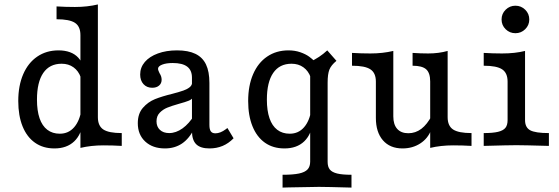

<svg xmlns="http://www.w3.org/2000/svg" viewBox="-20 -652 2496 858"><path d="M232.7 -566V-623.3Q274 -620.8 314.9 -620.8Q369.7 -620.8 417.4 -632.1V-128.2Q417.4 -89.6 441.7 -73.4Q466.1 -57.3 524.1 -57.3V0Q484.3 -2.4 441.9 -2.4Q387.1 -2.4 339.4 8.9V-495Q339.4 -533.7 315.1 -549.9Q290.7 -566 232.7 -566ZM61.6 -200.5Q61.6 -269.2 83.7 -320.3Q105.8 -371.4 146.5 -399.1Q187.2 -426.9 241.5 -426.9Q270.2 -426.9 292.6 -418.7Q315 -410.5 329.9 -394.1Q344.9 -377.7 351.5 -354.3L341.1 -306Q330.8 -335.1 308.6 -351.1Q286.4 -367.2 255.4 -367.2Q201.7 -367.2 173.4 -326.1Q145.2 -284.9 145.2 -206.7Q145.2 -157.6 156.8 -123.6Q168.5 -89.5 191.5 -72Q214.5 -54.5 247.3 -54.5Q286 -54.5 311.2 -83.2Q336.3 -111.8 344.3 -164L352.1 -112.2Q345 -52.1 311.8 -20.4Q278.6 11.3 223.2 11.3Q172.6 11.3 136.4 -14.2Q100.2 -39.6 80.9 -87.3Q61.6 -135 61.6 -200.5Z M837.8 -66.5V-305Q837.8 -338.1 816.6 -354.2Q795.3 -370.4 752 -370.4Q722.9 -370.4 704.6 -363.2Q686.2 -355.9 686.2 -344.6Q686.2 -341.2 688.2 -335.8Q690.3 -330.4 692.7 -325.4Q697.4 -318.1 699.9 -310.8Q702.3 -303.6 702.3 -295.6Q702.3 -279.4 690.8 -269.6Q679.4 -259.8 660.2 -259.8Q636.1 -259.8 621.2 -276Q606.4 -292.2 606.4 -319.1Q606.4 -350.7 627.2 -375.1Q648 -399.4 685.5 -413.1Q723 -426.9 771.2 -426.9Q821.3 -426.9 853.3 -411.4Q885.4 -395.8 900.6 -363.9Q915.8 -332 915.8 -281.4V-93.7Q915.8 -73.6 922.2 -64.9Q928.6 -56.2 942.4 -56.2Q953.6 -56.2 965.2 -60.8Q976.9 -65.4 989.2 -74.6L996.2 -80L1023.8 -34Q1001.4 -11.1 974.7 0.1Q947.9 11.3 916 11.3Q875.6 11.3 856.7 -7.5Q837.8 -26.3 837.8 -66.5ZM595.8 -101.5Q595.8 -143.9 618.5 -170.1Q641.2 -196.2 672.4 -208.9Q703.6 -221.5 751.7 -233.2Q783.3 -241.6 800 -247.5Q816.6 -253.4 827.6 -262.2Q838.6 -271 838.6 -284.3L843.4 -218.6Q838 -208 823.8 -202.1Q809.7 -196.3 779.3 -188Q747.5 -179 727.7 -171Q708 -163 693.7 -148.2Q679.4 -133.5 679.4 -109.8Q679.4 -85.9 694.7 -71.6Q710 -57.3 736 -57.3Q766.3 -57.3 795.7 -78.3Q825 -99.3 849.1 -138.6L848.4 -78.1Q825.9 -32.6 793.3 -10.6Q760.7 11.3 717.1 11.3Q662.3 11.3 629 -19.5Q595.8 -50.3 595.8 -101.5Z M1366.1 70.4V-375.7Q1386.8 -385.5 1405.9 -398Q1424.9 -410.5 1442.4 -426.9L1483.5 -380.1Q1459.9 -360.8 1452 -341Q1444.1 -321.1 1444.1 -282.6V71Q1444.1 93.5 1453.9 105.6Q1463.7 117.7 1486.8 123.4Q1509.9 129 1550.7 129V186.3Q1438.3 183.1 1405.1 183.1Q1378.7 183.1 1269.5 185.5L1242.7 186.3V129Q1289.9 129 1316.5 123.3Q1343 117.6 1354.6 104.9Q1366.1 92.3 1366.1 70.4ZM1089 -200.5Q1089 -269.4 1111.1 -320.5Q1133.2 -371.6 1173.9 -399.2Q1214.6 -426.9 1268.9 -426.9Q1297.6 -426.9 1321.5 -418.7Q1345.4 -410.5 1361.4 -398.9Q1377.5 -387.4 1386.4 -376.7L1368.5 -306Q1358.2 -335.1 1336 -351.1Q1313.8 -367.2 1282.8 -367.2Q1229.1 -367.2 1200.9 -326.1Q1172.6 -284.9 1172.6 -206.7Q1172.6 -157.7 1184.3 -123.7Q1195.9 -89.7 1218.9 -72.1Q1241.9 -54.5 1274.9 -54.5Q1313.5 -54.5 1338.6 -83.1Q1363.7 -111.6 1371.6 -163.7L1379.5 -112.2Q1372.5 -51.9 1339.5 -20.3Q1306.5 11.3 1251.1 11.3Q1200.3 11.3 1164 -14.2Q1127.7 -39.8 1108.4 -87.5Q1089 -135.2 1089 -200.5Z M1659.7 -125V-287.3Q1659.7 -326 1635.3 -342.1Q1611 -358.3 1553 -358.3V-415.6Q1593.5 -413.1 1635.1 -413.1Q1690.1 -413.1 1737.6 -424.4V-132Q1737.6 -95.5 1755 -76.1Q1772.4 -56.6 1804.7 -56.6Q1836.8 -56.6 1862.9 -76.3Q1888.9 -95.9 1910.2 -136.5L1907.4 -72.8Q1892.6 -33.4 1858.2 -11.1Q1823.7 11.3 1778.6 11.3Q1722.8 11.3 1691.2 -25Q1659.7 -61.2 1659.7 -125ZM1823.7 -358.3V-415.6Q1859.1 -413.1 1893.3 -413.1Q1940.7 -413.1 1980.4 -424.4V-128.2Q1980.4 -89.6 2004.7 -73.4Q2029.1 -57.3 2087.1 -57.3V0Q2047.3 -2.4 2005 -2.4Q1949.9 -2.4 1902.4 8.9V-287.7Q1902.4 -326.2 1884.5 -342.2Q1866.5 -358.3 1823.7 -358.3Z M2248.3 -115.3V-287.3Q2248.3 -325.9 2224 -342.1Q2199.7 -358.3 2141.6 -358.3V-415.6Q2182.5 -413.1 2223.3 -413.1Q2281.8 -413.1 2326.3 -424.4V-115.3Q2326.3 -82.3 2349.4 -69.8Q2372.6 -57.3 2432.9 -57.3V0Q2320.5 -3.2 2287.5 -3.2Q2254.5 -3.2 2141.6 0V-57.3Q2182.3 -57.3 2205.5 -62.9Q2228.6 -68.5 2238.5 -80.6Q2248.3 -92.7 2248.3 -115.3ZM2221.4 -565Q2221.4 -590.7 2239.6 -608.6Q2257.8 -626.5 2283.3 -626.5Q2308.8 -626.5 2327 -608.6Q2345.2 -590.7 2345.2 -565Q2345.2 -539.4 2327 -521.5Q2308.8 -503.6 2283.3 -503.6Q2257.8 -503.6 2239.6 -521.4Q2221.4 -539.3 2221.4 -565Z"/></svg>

Font: Playfair Micro SmCond SmLight
Style: Regular
Weight: 360
Width: 4
Designer: Claus Eggers Sørensen
Foundry: Claus Eggers Sørensen
Version: Version 2.100;Glyphs 3.2 (3219)